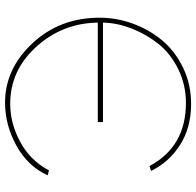

<svg xmlns="http://www.w3.org/2000/svg" viewBox="-28 -726 760 743"><g transform="rotate(90 351.5 -354.0)"><path d="M377 6Q246 6 147 -100Q48 -206 48 -360Q48 -425 70.5 -487.5Q93 -550 134.5 -600.5Q176 -651 240.5 -682.5Q305 -714 382 -714Q473 -714 540 -671.5Q607 -629 641 -559L622 -553Q547 -694 378 -694Q307 -694 246.5 -664Q186 -634 148.5 -586.5Q111 -539 89.5 -483Q68 -427 67 -373H452V-353H67Q69 -216 160.5 -115Q252 -14 381 -14Q457 -14 529 -53Q601 -92 639 -164L658 -159Q623 -82 543 -38Q463 6 377 6Z"/></g></svg>

Font: Raleway-v4020 Thin
Style: Regular
Weight: 250
Designer: Matt McInerney, Pablo Impallari, Rodrigo Fuenzalida
Foundry: Matt McInerney, Pablo Impallari, Rodrigo Fuenzalida
Version: Version 4.020;PS 004.020;hotconv 1.0.88;makeotf.lib2.5.64775